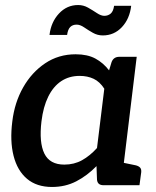

<svg xmlns="http://www.w3.org/2000/svg" viewBox="-20 -737 622 764"><path d="M187 7Q126 7 87.5 -25.5Q49 -58 34 -117Q19 -176 29 -254Q38 -329 72 -389Q106 -449 159.5 -485Q213 -521 281 -521Q328 -521 359.5 -504Q391 -487 414 -457L424 -490Q432 -511 455 -511H524L462 0H392Q368 0 366 -22L364 -76Q327 -38 283.5 -15.5Q240 7 187 7ZM236 -82Q275 -82 306.5 -99.5Q338 -117 366 -148L395 -384Q377 -412 352.5 -423.5Q328 -435 297 -435Q255 -435 223.5 -414Q192 -393 172 -352.5Q152 -312 145 -254Q135 -170 156.5 -126Q178 -82 236 -82ZM435 0 458 -92 521 -79Q532 -76 537.5 -70Q543 -64 542 -52L535 0ZM395 -674Q410 -674 420.5 -683Q431 -692 434 -714H502Q496 -662 465 -629Q434 -596 389 -596Q368 -596 349.5 -606.5Q331 -617 315 -628Q299 -639 285 -639Q269 -639 259.5 -629.5Q250 -620 247 -598H177Q183 -649 214.5 -683Q246 -717 291 -717Q312 -717 330.5 -706.5Q349 -696 365.5 -685Q382 -674 395 -674Z"/></svg>

Font: Aleo SemiBold
Style: Italic
Weight: 600
Italic angle: -7°
Designer: Alessio Laiso
Foundry: Alessio Laiso
Version: Version 2.001;gftools[0.9.29]